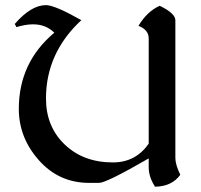

<svg xmlns="http://www.w3.org/2000/svg" viewBox="-20 -700 777 742"><path d="M554.7 -145V-551.3Q554.7 -585 515.1 -600.1Q547.9 -655.3 597.2 -677.7Q657.7 -648.4 657.7 -621.6V-89.8Q657.7 -63.5 676.8 -24.4Q643.1 21 579.1 21.5Q554.7 -16.1 554.7 -53.2V-87.9Q391.1 6.8 362.8 6.8H324.7Q208 6.8 130.4 -80.6Q52.7 -168 52.7 -279.3Q52.7 -458.5 189.9 -573.7Q157.2 -606 107.9 -606Q79.1 -606 43.5 -595.2L37.1 -607.4Q100.1 -680.2 157.7 -680.2Q191.4 -680.2 294.4 -622.1Q157.7 -495.6 157.7 -319.3Q157.7 -210.9 230 -141.6Q302.2 -72.3 416.5 -72.3Q504.4 -72.3 554.7 -145Z"/></svg>

Font: Balgruf
Style: Regular
Weight: 500
Designer: Paul James MIller
Foundry: High-Logic / Made with FontCreator
Version: Version 1.201;March 28, 2021;FontCreator 13.0.0.2683 64-bit